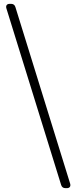

<svg xmlns="http://www.w3.org/2000/svg" viewBox="-20 -796 398 996"><path d="M319 180H327C341 180 348 171 344 157L60 -759C57 -770 49 -776 38 -776H30C16 -776 9 -767 13 -753L297 163C300 174 308 180 319 180Z"/></svg>

Font: 寒蝉锦书宋 Text
Style: Regular
Weight: 400
Designer: 寒蝉锦书宋{Warren} 思源宋体{Ryoko NISHIZUKA 西塚涼子 (kana & ideographs); Frank Grießhammer (Latin, Greek & Cyrillic); Wenlong ZHANG 
Foundry: Adobe & ChillType
Version: Version 2.000;Glyphs 3.1.1 (3135)